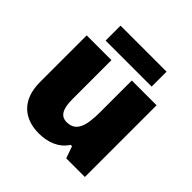

<svg xmlns="http://www.w3.org/2000/svg" viewBox="-189 -879 1047 1047"><g transform="rotate(45 335.0 -355.5)"><path d="M513 -721H158V-606H513ZM604 -553H413V-311C413 -201 394 -141 322 -141C275 -141 256 -179 256 -251V-553H65V-193C65 -51 149 10 258 10C326 10 390 -13 425 -69H436L460 0H604Z"/></g></svg>

Font: Noto Sans Gurmukhi Black
Style: Regular
Weight: 900
Designer: Jelle Bosma - Monotype Design Team
Foundry: Monotype Imaging Inc.
Version: Version 2.004